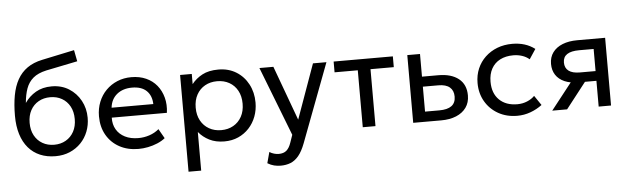

<svg xmlns="http://www.w3.org/2000/svg" viewBox="-55 -947 4525 1384"><g transform="rotate(-5 2207.5 -255.0)"><path d="M315.5 15Q253.5 15 204 -6Q154.5 -27 119.8 -67.5Q85 -108 66.8 -166.5Q48.5 -225 48.5 -300Q48.5 -382 60.5 -447.5Q72.5 -513 99.5 -561.2Q126.5 -609.5 170.8 -640.8Q215 -672 279.5 -685.5L514 -735L530 -653L302 -606.5Q241 -593 206.5 -563.8Q172 -534.5 156 -490Q140 -445.5 135 -386Q166.5 -432.5 215.2 -460.8Q264 -489 330 -489Q401 -489 454.8 -455.2Q508.5 -421.5 539 -365.2Q569.5 -309 569.5 -241Q569.5 -188.5 551.5 -142Q533.5 -95.5 499.5 -60.2Q465.5 -25 419 -5Q372.5 15 315.5 15ZM313 -68Q360 -68 397 -89.2Q434 -110.5 455 -149Q476 -187.5 476 -240Q476 -293 455 -331.5Q434 -370 397.2 -391Q360.5 -412 313 -412Q265.5 -412 228.5 -391Q191.5 -370 170.5 -331.5Q149.5 -293 149.5 -240Q149.5 -187.5 170.5 -149Q191.5 -110.5 228.5 -89.2Q265.5 -68 313 -68Z M915.5 15Q837.5 15 778 -17.5Q718.5 -50 685 -108.2Q651.5 -166.5 651.5 -244Q651.5 -300 670.8 -348Q690 -396 724.8 -431Q759.5 -466 806.2 -485.5Q853 -505 908 -505Q967.5 -505 1014.2 -484Q1061 -463 1091.8 -425.2Q1122.5 -387.5 1136 -336.8Q1149.5 -286 1141.5 -226.5H742.5Q741 -177.5 762.5 -140.8Q784 -104 824.8 -83.5Q865.5 -63 921.5 -63Q962.5 -63 1001.5 -76Q1040.5 -89 1070.5 -114.5L1109.5 -46Q1085.5 -26.5 1052.8 -12.8Q1020 1 984.5 8Q949 15 915.5 15ZM747.5 -298H1049.5Q1047.5 -360 1011 -394.8Q974.5 -429.5 906.5 -429.5Q840.5 -429.5 797.5 -394.8Q754.5 -360 747.5 -298Z M1260 210V-490H1344.5V-416.5Q1375 -455.5 1421.2 -480.2Q1467.5 -505 1538 -505Q1611 -505 1666.5 -470.8Q1722 -436.5 1753.2 -377.5Q1784.5 -318.5 1784.5 -245Q1784.5 -191.5 1766.8 -144.2Q1749 -97 1716 -61.2Q1683 -25.5 1637.8 -5.2Q1592.5 15 1537 15Q1475 15 1428.8 -8.2Q1382.5 -31.5 1351.5 -69.5V210ZM1521.5 -68Q1571 -68 1609.2 -89.8Q1647.5 -111.5 1669.2 -151.2Q1691 -191 1691 -245Q1691 -299.5 1669.2 -339.2Q1647.5 -379 1609.2 -400.5Q1571 -422 1521.5 -422Q1472 -422 1433.8 -400.5Q1395.5 -379 1373.5 -339.2Q1351.5 -299.5 1351.5 -245Q1351.5 -191 1373.5 -151.2Q1395.5 -111.5 1433.8 -89.8Q1472 -68 1521.5 -68Z M1926 224.5Q1902 224.5 1878.5 218.8Q1855 213 1831 198.5L1852.5 119Q1868 129 1886 134Q1904 139 1918 139Q1955 139 1975.5 121Q1996 103 2008.5 66L2028 10L1834 -490H1935L2080 -95L2221.5 -490H2319L2104.5 78Q2082.5 136 2055.8 167.8Q2029 199.5 1997 212Q1965 224.5 1926 224.5Z M2539 0V-412H2371V-490H2799.5V-412H2631V0Z M2904 0V-490H2996V-73H3099Q3158.5 -73 3188.2 -95.2Q3218 -117.5 3218 -162.5Q3218 -206.5 3190.2 -230Q3162.5 -253.5 3108 -253.5H2981.5V-326H3114.5Q3207.5 -326 3260.8 -283.8Q3314 -241.5 3314 -162.5Q3314 -111 3288 -74.8Q3262 -38.5 3215.5 -19.2Q3169 0 3107 0Z M3656.5 15Q3579 15 3519 -19Q3459 -53 3425 -111.8Q3391 -170.5 3391 -245Q3391 -301.5 3411.2 -349Q3431.5 -396.5 3468.5 -431.5Q3505.5 -466.5 3555.2 -485.8Q3605 -505 3664 -505Q3712 -505 3752.5 -492.5Q3793 -480 3827.5 -454L3780.5 -383Q3758 -402.5 3728 -412.2Q3698 -422 3664.5 -422Q3609.5 -422 3569.2 -401.2Q3529 -380.5 3507 -341Q3485 -301.5 3485 -246Q3485 -162.5 3533.2 -115.2Q3581.5 -68 3664 -68Q3702 -68 3735 -81.8Q3768 -95.5 3789 -117.5L3836.5 -47.5Q3798 -18.5 3752 -1.8Q3706 15 3656.5 15Z M3910 0 4104.5 -247.5 4122 -186.5Q4059 -186 4016.5 -204.5Q3974 -223 3952.2 -256.8Q3930.5 -290.5 3930.5 -336Q3930.5 -384.5 3955.8 -419Q3981 -453.5 4026.8 -471.8Q4072.5 -490 4133.5 -490H4335.5V0H4246V-417H4141.5Q4083 -417 4053.5 -397.5Q4024 -378 4024 -338Q4024 -298.5 4051.5 -277.8Q4079 -257 4132.5 -257H4260V-186.5H4163L4017.5 0Z"/></g></svg>

Font: Geologica Roman Light
Style: Regular
Weight: 300
Designer: Sindre Bremnes, Frode Helland
Foundry: Monokrom Skriftforlag AS
Version: Version 1.010;gftools[0.9.28]